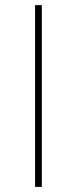

<svg xmlns="http://www.w3.org/2000/svg" viewBox="-20 -731 301 751"><path d="M143.6 0H117.2V-710.9H143.6Z"/></svg>

Font: RobotoDraft Thin
Style: Regular
Weight: 250
Version: Version 2.001153; 2014